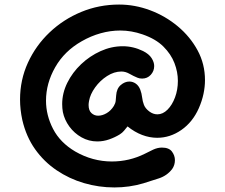

<svg xmlns="http://www.w3.org/2000/svg" viewBox="-20 -750 988 843"><path d="M482 73Q414 73 349 54Q284 35 228.5 -2.5Q173 -40 134 -95Q95 -150 78 -223Q73 -246 70.5 -268.5Q68 -291 68 -313Q68 -399 102.5 -474.5Q137 -550 197.5 -607.5Q258 -665 336.5 -697.5Q415 -730 503 -730Q572 -730 639 -705Q706 -680 760.5 -634.5Q815 -589 847.5 -529Q880 -469 880 -398Q880 -369 873.5 -338Q867 -307 853 -275Q826 -214 776.5 -179.5Q727 -145 670 -145Q637 -145 604 -157.5Q571 -170 540 -195Q532 -185 524.5 -176Q517 -167 506 -160Q485 -147 459.5 -138Q434 -129 407 -129Q370 -129 338 -147Q306 -165 284.5 -194.5Q263 -224 256 -258Q253 -275 253 -293Q253 -341 275.5 -386.5Q298 -432 336 -468Q374 -504 421.5 -525.5Q469 -547 519 -547Q565 -547 608 -526Q634 -513 645.5 -495Q657 -477 657 -460Q657 -438 642 -421.5Q627 -405 604 -405Q592 -405 583 -409Q566 -416 548.5 -426Q531 -436 513 -436Q481 -436 450 -416Q419 -396 397.5 -366Q376 -336 371 -307Q370 -302 369.5 -297.5Q369 -293 369 -289Q369 -265 381.5 -253.5Q394 -242 411 -242Q429 -242 448 -253Q467 -264 480 -285Q487 -297 488 -307.5Q489 -318 490 -331Q492 -361 510 -376.5Q528 -392 548 -392Q563 -392 576 -383Q589 -374 596 -356Q602 -340 604 -322.5Q606 -305 612 -289.5Q618 -274 635 -261Q652 -248 671 -248Q695 -248 715.5 -268.5Q736 -289 748.5 -322.5Q761 -356 761 -395Q761 -434 746 -473Q731 -512 697.5 -545.5Q664 -579 606 -599Q557 -616 508 -616Q465 -616 422 -604Q379 -592 339 -569Q263 -526 222.5 -455Q182 -384 182 -308Q182 -244 213 -184Q244 -124 310 -85Q348 -63 388.5 -52Q429 -41 471 -41Q548 -41 616 -75Q633 -84 652.5 -93Q672 -102 691 -102Q722 -102 735 -84.5Q748 -67 748 -47Q748 -25 736 -8Q714 21 678 33Q642 45 609 55Q548 73 482 73Z"/></svg>

Font: Fuzzy Bubbles
Style: Bold
Weight: 700
Designer: Robert E. Leuschke
Foundry: Robert E. Leuschke
Version: Version 1.010; ttfautohint (v1.8.3)